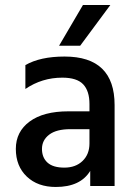

<svg xmlns="http://www.w3.org/2000/svg" viewBox="-20 -740 539 764"><path d="M299 -558H215L310 -720H419ZM202 4Q130 4 86.5 -37.5Q43 -79 43 -147.5Q43 -216 98 -256.5Q153 -297 252 -297H336V-326Q336 -378 311 -404.5Q286 -431 228 -431Q147 -431 81 -386V-481Q140 -515 237 -515Q436 -515 436 -322V0H339V-60Q300 4 202 4ZM336 -169V-226H260Q204 -226 175.5 -204Q147 -182 147 -147.5Q147 -113 169 -93Q191 -73 236 -73Q281 -73 308.5 -99.5Q336 -126 336 -169Z"/></svg>

Font: Hind Guntur Medium
Style: Regular
Weight: 500
Designer: Manushi Parikh, Hitesh Malaviya
Foundry: Indian Type Foundry
Version: Version 1.000;PS 1.0;hotconv 1.0.86;makeotf.lib2.5.63406; tt